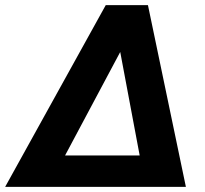

<svg xmlns="http://www.w3.org/2000/svg" viewBox="-65 -731 801 751"><path d="M467.8 -645 124 0H-44.9L348.6 -710.9H430.2ZM504.4 0 379.9 -662.6 427.7 -710.9H513.7L662.1 0ZM537.6 -123 516.1 0H83.5L105 -123Z"/></svg>

Font: Roboto ExtraBold
Style: Italic
Weight: 800
Designer: Christian Robertson
Foundry: Google
Version: Version 3.009; 2024